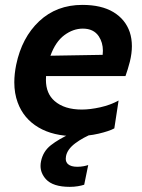

<svg xmlns="http://www.w3.org/2000/svg" viewBox="-20 -530 567 765"><path d="M279.5 12.5Q192 12.5 133 -22.5Q74 -57.5 50.5 -121.5Q37 -158 37 -202Q37 -235 44.5 -272Q67 -380.5 136.2 -445.5Q205.5 -510.5 308 -510.5Q384 -510.5 431.8 -481.8Q479.5 -453 497 -402Q505.5 -376 505.5 -346Q505.5 -317.5 497.5 -284.5Q489.5 -253.5 480 -227H163.5Q163 -219 163 -211.5Q163 -157.5 197.5 -127.5Q236.5 -93.5 306 -93.5Q339 -93.5 379.5 -102.5Q420 -111.5 452.5 -129.5L435.5 -18.5Q415.5 -7.5 373.2 2.5Q331 12.5 279.5 12.5ZM310 -416Q271.5 -416 236.2 -389.8Q201 -363.5 181 -308L389 -311.5Q390 -320 390 -328Q390 -360.5 373.5 -385.5Q353 -416 310 -416ZM258 214.5Q191 214.5 163 184Q141.5 160 141.5 131Q141.5 122 143.5 112.5Q151.5 73 182.8 48.5Q214 24 262.5 2L268 -23.5L334.5 -31L355 0Q311 17.5 279.5 41.2Q248 65 243 92.5Q242 98 242 102.5Q242 116 251 124Q263 134.5 287.5 134.5Q301.5 134.5 313.2 132.2Q325 130 331.5 127.5L315.5 206Q305 209.5 290 212Q275 214.5 258 214.5Z"/></svg>

Font: Heraclito SemiBold
Style: Italic
Weight: 600
Italic angle: -12°
Designer: Kostas Bartsokas (font) & Cristiano Sobral (main changes)
Foundry: Kostas Bartsokas (font) & Cristiano Sobral (main changes)
Version: Version 1.00;July 8, 2020;FontCreator 13.0.0.2655 64-bit